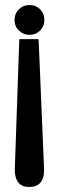

<svg xmlns="http://www.w3.org/2000/svg" viewBox="-20 -746 235 766"><path d="M156 -68 134 -590H57L39 -69Q39 -35 53.5 -17.5Q68 0 96 0Q126 0 141 -17Q156 -34 156 -68ZM157 -666Q157 -692 140 -709Q123 -726 98 -726Q73 -726 55.5 -709Q38 -692 38 -666Q38 -641 55.5 -624Q73 -607 98 -607Q123 -607 140 -624Q157 -641 157 -666Z"/></svg>

Font: Advent Pro Expanded
Style: Bold
Weight: 700
Width: 7
Designer: VivaRado, Andreas Kalpakidis
Foundry: VivaRado, Andreas Kalpakidis
Version: Version 3.000